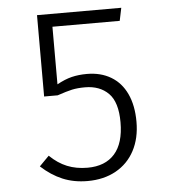

<svg xmlns="http://www.w3.org/2000/svg" viewBox="-52 -752 718 809"><g transform="rotate(-5 307.5 -347.5)"><path d="M490.8 -704.6 479.5 -650.3H194.9V-406.7Q228.2 -425.1 257.4 -432.3Q286.7 -439.5 322.1 -439.5Q380.5 -439.5 423.6 -413.8Q466.7 -388.2 489.7 -339Q512.8 -289.7 512.8 -220.5Q512.8 -150.8 485.1 -98.7Q457.4 -46.7 406.2 -18.2Q354.9 10.3 286.2 10.3Q228.2 10.3 181 -9.5Q133.8 -29.2 90.8 -68.7L131.8 -110.3Q166.2 -76.9 204.6 -61.3Q243.1 -45.6 290.8 -45.6Q365.6 -45.6 405.6 -90.8Q445.6 -135.9 445.6 -224.6Q445.6 -309.7 408.5 -346.9Q371.3 -384.1 309.2 -384.1Q277.4 -384.1 254.1 -379Q230.8 -373.8 191.8 -360.5H134.4V-704.6Z"/></g></svg>

Font: Fira Code Fixed Light
Style: Regular
Weight: 300
Monospace: yes
Designer: Carrois Corporate, Edenspiekermann AG, Nikita Prokopov
Foundry: Carrois Corporate, Edenspiekermann AG, Nikita Prokopov
Version: Version 5.002